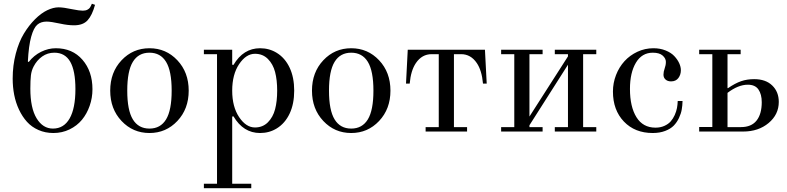

<svg xmlns="http://www.w3.org/2000/svg" viewBox="-20 -694 4151 1013"><path d="M46.9 -279.3Q46.9 -348.6 63.2 -410.9Q79.6 -473.1 106 -516.6Q132.3 -560.1 164.6 -592.3Q196.8 -624.5 229 -639.9Q261.2 -655.3 289.1 -655.3Q314.5 -655.3 362.8 -645Q398.4 -637.7 417 -637.7Q431.6 -637.7 441.2 -642.8Q450.7 -647.9 454.8 -654.3Q459 -660.6 464.8 -674.3L481.4 -668.5Q466.3 -613.3 442.1 -586.9Q418 -560.5 370.6 -560.5Q337.9 -560.5 297.9 -569.3Q248.5 -580.1 225.6 -580.1Q195.8 -580.1 176.8 -563.7Q157.7 -547.4 144.5 -500Q131.3 -452.6 127 -369.6L131.3 -366.7Q158.7 -401.9 196.8 -420.7Q234.9 -439.5 274.4 -439.5Q362.3 -439.5 415 -378.7Q467.8 -317.9 467.8 -223.1Q467.8 -177.7 453.1 -135.7Q438.5 -93.8 412.4 -62Q386.2 -30.3 346.9 -11.2Q307.6 7.8 261.7 7.8Q218.8 7.8 182.9 -8.1Q147 -23.9 122.3 -51.3Q97.7 -78.6 80.3 -115.5Q63 -152.3 54.9 -193.6Q46.9 -234.9 46.9 -279.3ZM140.1 -226.1Q140.1 -124 173.1 -69.8Q206.1 -15.6 259.3 -15.6Q316.9 -15.6 347.4 -69.1Q377.9 -122.6 377.9 -224.1Q377.9 -320.3 350.6 -368.2Q323.2 -416 266.6 -416Q231 -416 202.6 -396Q174.3 -376 157.2 -342.8Q146 -321.3 143.1 -296.1Q140.1 -271 140.1 -226.1Z M621.3 -55.7Q561.5 -119.1 561.5 -215.8Q561.5 -312.5 621.3 -376Q681.2 -439.5 768.6 -439.5Q856 -439.5 915.8 -376Q975.6 -312.5 975.6 -215.8Q975.6 -119.1 915.8 -55.7Q856 7.8 768.6 7.8Q681.2 7.8 621.3 -55.7ZM680.9 -367.7Q651.4 -319.3 651.4 -215.8Q651.4 -112.3 680.9 -64Q710.4 -15.6 768.6 -15.6Q826.7 -15.6 856.2 -64Q885.7 -112.3 885.7 -215.8Q885.7 -319.3 856.2 -367.7Q826.7 -416 768.6 -416Q710.4 -416 680.9 -367.7Z M1055.7 275.4H1125V-408.2H1055.7V-431.6H1205.1V-352.5L1211.9 -351.6Q1263.7 -439.5 1352.1 -439.5Q1400.9 -439.5 1440.4 -415Q1483.9 -388.2 1508.1 -336.9Q1532.2 -285.6 1532.2 -215.8Q1532.2 -146 1508.1 -94.7Q1483.9 -43.5 1440.4 -16.6Q1400.9 7.8 1352.1 7.8Q1263.7 7.8 1211.9 -80.1L1205.1 -79.1V275.4H1305.7V298.8H1055.7ZM1325.2 -21.5Q1366.2 -21.5 1393.3 -48.6Q1420.4 -75.7 1431.4 -117.7Q1442.4 -159.7 1442.4 -215.8Q1442.4 -272 1431.4 -314Q1420.4 -356 1393.3 -383.1Q1366.2 -410.2 1325.2 -410.2Q1278.3 -410.2 1241.7 -355.7Q1205.1 -301.3 1205.1 -215.8Q1205.1 -130.4 1241.7 -75.9Q1278.3 -21.5 1325.2 -21.5Z M1685.8 -55.7Q1626 -119.1 1626 -215.8Q1626 -312.5 1685.8 -376Q1745.6 -439.5 1833 -439.5Q1920.4 -439.5 1980.2 -376Q2040 -312.5 2040 -215.8Q2040 -119.1 1980.2 -55.7Q1920.4 7.8 1833 7.8Q1745.6 7.8 1685.8 -55.7ZM1745.4 -367.7Q1715.8 -319.3 1715.8 -215.8Q1715.8 -112.3 1745.4 -64Q1774.9 -15.6 1833 -15.6Q1891.1 -15.6 1920.7 -64Q1950.2 -112.3 1950.2 -215.8Q1950.2 -319.3 1920.7 -367.7Q1891.1 -416 1833 -416Q1774.9 -416 1745.4 -367.7Z M2122.1 -252.9 2131.3 -431.6H2538.6L2547.9 -252.9H2528.3Q2522 -322.8 2495.6 -361.3Q2463.9 -408.2 2412.6 -408.2H2375V-23.4H2444.3V0H2225.6V-23.4H2294.9V-408.2H2257.3Q2206.1 -408.2 2174.3 -361.3Q2147.5 -321.8 2141.6 -252.9Z M2624 0V-23.4H2693.4V-408.2H2624V-431.6H2842.8V-408.2H2773.4V-79.1L2976.6 -396.5V-408.2H2907.2V-431.6H3126V-408.2H3056.6V-23.4H3126V0H2907.2V-23.4H2976.6V-352.5L2773.4 -33.2V-23.4H2842.8V0Z M3213.9 -210.9Q3213.9 -256.3 3230.2 -298.3Q3246.6 -340.3 3274.9 -371.3Q3303.2 -402.3 3343 -420.9Q3382.8 -439.5 3427.7 -439.5Q3462.9 -439.5 3491.9 -427.7Q3521 -416 3537.8 -397.9Q3554.7 -379.9 3563.5 -360.6Q3572.3 -341.3 3572.3 -323.7Q3572.3 -299.8 3559.1 -282.2Q3545.9 -264.6 3520.5 -264.6Q3502.4 -264.6 3491.5 -274.4Q3480.5 -284.2 3480.5 -299.8Q3480.5 -315.4 3486.8 -333Q3493.2 -350.1 3493.2 -367.7Q3493.2 -385.7 3476.1 -400.9Q3459 -416 3424.3 -416Q3366.7 -416 3335.2 -363.3Q3303.7 -310.5 3303.7 -224.6Q3303.7 -130.9 3337.9 -75.7Q3372.1 -20.5 3438.5 -20.5Q3464.4 -20.5 3485.1 -29.8Q3505.9 -39.1 3518.6 -53.5Q3531.2 -67.9 3539.8 -86.9Q3548.3 -106 3551.8 -124.3Q3555.2 -142.6 3555.7 -161.1H3581.1Q3580.6 -137.7 3576.9 -116.2Q3573.2 -94.7 3562.3 -71.5Q3551.3 -48.3 3534.7 -31.2Q3518.1 -14.2 3489.5 -3.2Q3460.9 7.8 3423.8 7.8Q3329.6 7.8 3271.7 -52.7Q3213.9 -113.3 3213.9 -210.9Z M3668.9 0V-23.9H3738.3V-408.2H3668.9V-431.6H3887.7V-408.2H3818.4V-230L3820.3 -228.5Q3858.9 -254.9 3890.1 -265.6Q3921.4 -276.4 3959 -276.4Q4020 -276.4 4054.4 -242.9Q4088.9 -209.5 4088.9 -156.2Q4088.9 -89.8 4035.2 -44.9Q3981.4 0 3900.9 0ZM3818.4 -23.4H3889.2Q3944.3 -23.4 3971.7 -57.9Q3999 -92.3 3999 -154.8Q3999 -196.3 3981.7 -221.7Q3964.4 -247.1 3925.3 -247.1Q3875 -247.1 3818.4 -204.1Z"/></svg>

Font: Theano Didot
Style: Regular
Weight: 400
Designer: Alexey Kryukov
Version: Version 2.0